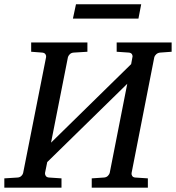

<svg xmlns="http://www.w3.org/2000/svg" viewBox="-40 -867 813 887"><path d="M699.2 -624Q688 -622.6 681.2 -615.7Q674.3 -608.9 672.9 -603L567.9 -67.9Q566.4 -62 570.3 -54.9Q574.2 -47.9 584 -46.9L643.1 -43V0H383.8V-43L440.9 -46.9Q452.1 -47.9 458.7 -54.9Q465.3 -62 466.8 -67.9L547.9 -480L178.2 -118.2L168 -67.9Q167 -62 171.1 -54.9Q175.3 -47.9 186 -46.9L244.1 -43V0H-20V-43L42 -46.9Q52.7 -47.9 59.3 -54.9Q65.9 -62 66.9 -67.9L172.9 -603Q174.3 -608.9 170.4 -615.7Q166.5 -622.6 155.8 -624L104 -627.9V-670.9H363.8V-627.9L299.8 -624Q288.6 -623 282 -616Q275.4 -608.9 273.9 -603L195.8 -208L565.9 -570.8L571.8 -603Q573.7 -608.9 570.1 -615.7Q566.4 -622.6 556.2 -624L499 -627.9V-670.9H752.9V-627.9ZM599.6 -781.2H296.9L311 -847.2H612.3Z"/></svg>

Font: Charis SIL CyrE
Style: Italic
Weight: 400
Italic angle: -11°
Foundry: SIL International
Version: Version 5.000